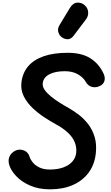

<svg xmlns="http://www.w3.org/2000/svg" viewBox="-20 -1410 836 1440"><path d="M355.5 10Q269 10 204.5 -18.8Q140 -47.5 100.8 -89.8Q61.5 -132 49.5 -172.5Q40.5 -203.5 48 -226.5Q55.5 -249.5 71.5 -264Q87.5 -278.5 104.5 -284Q132.5 -293 162.5 -280.5Q192.5 -268 203 -231Q207.5 -215 224.8 -193Q242 -171 274 -154.8Q306 -138.5 354 -138.5Q411.5 -138.5 454.5 -154.2Q497.5 -170 522.8 -198.5Q548 -227 551.5 -265.5Q557.5 -329.5 518 -382.8Q478.5 -436 395.5 -480Q358 -500.5 312 -530.5Q266 -560.5 224.8 -599.5Q183.5 -638.5 159 -686.2Q134.5 -734 140.5 -789.5Q148.5 -862 190.5 -912Q232.5 -962 307.2 -988Q382 -1014 488 -1014Q594 -1014 659.2 -972Q724.5 -930 758.5 -854Q770 -826.5 763.2 -802.8Q756.5 -779 730 -765.5Q698.5 -750 668.5 -758.5Q638.5 -767 622 -798Q604.5 -829 564.5 -852.5Q524.5 -876 466 -876Q395 -876 350.2 -852.8Q305.5 -829.5 300.5 -785.5Q297.5 -761.5 314.2 -737Q331 -712.5 360.2 -688.2Q389.5 -664 425 -641.5Q460.5 -619 495.5 -599.5Q535 -577.5 574 -547Q613 -516.5 643.8 -475.5Q674.5 -434.5 690.2 -381.2Q706 -328 698.5 -260Q690 -177 645.5 -116.2Q601 -55.5 527 -22.8Q453 10 355.5 10ZM449 -1127Q426 -1141 417.8 -1167.2Q409.5 -1193.5 426 -1221L503 -1348.5Q527 -1388.5 559.8 -1390.2Q592.5 -1392 615.5 -1370.5Q639 -1349.5 641.2 -1319.5Q643.5 -1289.5 625 -1265L532.5 -1142.5Q514 -1118 492.2 -1116Q470.5 -1114 449 -1127Z"/></svg>

Font: Edu SA Hand Cursive
Style: Regular
Weight: 400
Designer: Tina and Corey Anderson, Eben Sorkin, Mirko Velimirovic
Foundry: Google for Education
Version: Version 2.000